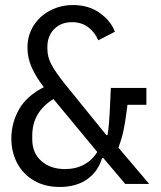

<svg xmlns="http://www.w3.org/2000/svg" viewBox="-20 -730 640 762"><path d="M25 -181Q25 -241 55 -295Q85 -349 154 -384Q123 -424 106 -462Q89 -500 89 -541Q89 -590 113.5 -628.5Q138 -667 179.5 -688.5Q221 -710 270 -710Q332 -710 376 -678.5Q420 -647 436 -604L370 -570Q356 -603 329.5 -622.5Q303 -642 266 -642Q222 -642 195 -614.5Q168 -587 168 -544V-536Q168 -505 183.5 -475Q199 -445 239 -395L402 -194H407Q414 -235 418 -341L420 -381H561V-314H486L483 -292Q477 -245 470.5 -213.5Q464 -182 450 -144L572 0H477L390 -103H385Q370 -50 326.5 -19Q283 12 217 12Q158 12 114.5 -13.5Q71 -39 48 -83Q25 -127 25 -181ZM366 -127 192 -337Q108 -285 108 -192V-177Q108 -123 144 -91Q180 -59 238 -59Q281 -59 314 -77Q347 -95 366 -127Z"/></svg>

Font: iA Writer Duo S
Style: Regular
Weight: 400
Designer: Mike Abbink, Paul van der Laan, Pieter van Rosmalen, Oliver Reichenstein
Foundry: Bold Monday and Information Architects Inc.
Version: Version 2.000